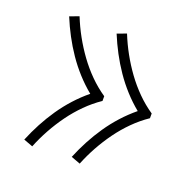

<svg xmlns="http://www.w3.org/2000/svg" viewBox="-95 -684 691 688"><g transform="rotate(20 250.0 -340.0)"><path d="M277 -92 242 -105Q256 -139 273 -171Q290 -203 310.5 -233Q331 -263 355.5 -290Q380 -317 408 -340Q380 -363 355.5 -390Q331 -417 310.5 -447Q290 -477 273 -509Q256 -541 242 -575L277 -588Q291 -553 309.5 -519.5Q328 -486 350.5 -455Q373 -424 400 -397Q427 -370 458 -349V-331Q427 -310 400 -283Q373 -256 350.5 -225Q328 -194 309.5 -160.5Q291 -127 277 -92ZM96 -92 61 -105Q75 -139 92 -171Q109 -203 129.5 -233Q150 -263 174.5 -290Q199 -317 227 -340Q199 -363 174.5 -390Q150 -417 129.5 -447Q109 -477 92 -509Q75 -541 61 -575L96 -588Q110 -553 128.5 -519.5Q147 -486 169.5 -455Q192 -424 219 -397Q246 -370 277 -349V-331Q246 -310 219 -283Q192 -256 169.5 -225Q147 -194 128.5 -160.5Q110 -127 96 -92Z"/></g></svg>

Font: Iosevka Term Curly Extralight
Style: Regular
Weight: 200
Designer: Belleve Invis
Foundry: Belleve Invis
Version: Version 32.3.0